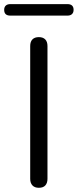

<svg xmlns="http://www.w3.org/2000/svg" viewBox="-57 -889 371 916"><path d="M128.3 6.9Q108.4 6.9 97.7 -4.5Q87.1 -15.9 87.1 -35.7V-669.3Q87.1 -690.1 97.7 -701Q108.4 -711.9 128.3 -711.9Q148.1 -711.9 158.8 -701Q169.5 -690.1 169.5 -669.3V-35.7Q169.5 -15.9 159.3 -4.5Q149.1 6.9 128.3 6.9ZM-7.6 -814.5Q-37.1 -814.5 -37.1 -841.9Q-37.1 -855.2 -29.4 -862.3Q-21.8 -869.4 -7.6 -869.4H264.6Q294.1 -869.4 294.1 -841.9Q294.1 -829.2 286.5 -821.8Q278.9 -814.5 264.6 -814.5Z"/></svg>

Font: Nunito ExtraLight
Style: Regular
Weight: 200
Designer: Vernon Adams
Foundry: Vernon Adams
Version: Version 3.602